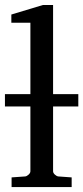

<svg xmlns="http://www.w3.org/2000/svg" viewBox="-20 -757 337 777"><path d="M194.8 -326.2V-64Q194.8 -57.1 201.9 -50.5Q209 -43.9 215.8 -43L270 -39.1V0H26.9V-39.1L82 -43Q88.9 -43.9 95.9 -50.5Q103 -57.1 103 -64V-326.2H0V-376H103V-665H25.9V-698.2L153.8 -736.8H194.8V-376H296.9V-326.2Z"/></svg>

Font: Charis SIL Eur
Style: Regular
Weight: 400
Foundry: SIL International
Version: Version 5.000